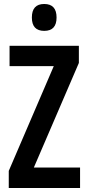

<svg xmlns="http://www.w3.org/2000/svg" viewBox="-20 -944 443 964"><path d="M382 0H24V-86L250 -612H28V-714H376V-628L150 -103H382ZM202 -924Q264 -924 264 -856Q264 -789 202 -789Q140 -789 140 -856Q140 -924 202 -924Z"/></svg>

Font: Noto Sans Lao UI ExtCond SemBd
Style: Regular
Weight: 600
Width: 2
Designer: Monotype Design Team
Foundry: Monotype Imaging Inc.
Version: Version 2.000; ttfautohint (v1.8.4.7-5d5b)